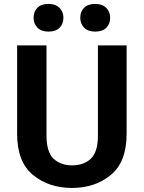

<svg xmlns="http://www.w3.org/2000/svg" viewBox="-20 -942 732 977"><path d="M67.1 -260.7V-710.9H216.6V-252.7Q216.6 -168.2 252.6 -134.4Q288.6 -100.6 347.4 -100.6Q406.2 -100.6 442.3 -134.5Q478.3 -168.5 478.3 -252.7V-710.9H624.3V-260.7Q624.3 -118.2 543.9 -51.9Q463.6 14.4 346.2 14.4Q228.3 14.4 147.7 -51.9Q67.1 -118.2 67.1 -260.7ZM150.9 -851.6Q150.9 -883.3 170.5 -902.7Q190.2 -922.1 226.8 -922.1Q262.5 -922.1 282.6 -902.2Q302.7 -882.3 302.7 -851.6Q302.7 -820.3 283.1 -800.8Q263.4 -781.2 226.6 -781.2Q190.7 -781.2 170.8 -801.1Q150.9 -821 150.9 -851.6ZM388.4 -851.6Q388.4 -883.3 408.1 -902.7Q427.7 -922.1 464.4 -922.1Q500.2 -922.1 520.4 -902.2Q540.5 -882.3 540.5 -851.6Q540.5 -820.3 520.9 -800.8Q501.2 -781.2 464.1 -781.2Q428.2 -781.2 408.3 -801.1Q388.4 -821 388.4 -851.6Z"/></svg>

Font: RobotoFlex
Style: Regular
Weight: 400
Designer: Berlow after Robertson
Foundry: Google
Version: Version 2.136